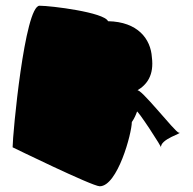

<svg xmlns="http://www.w3.org/2000/svg" viewBox="-20 -732 672 670"><path d="M24 -218C24 -218 302 -82 328 -82C390 -82 440 -267 440 -306C449 -319 454 -331 458 -342C455 -356 550 -212 542 -216C536 -247 624 -269 604 -269C592 -269 466 -432 458 -416C493 -436 518 -470 510 -532C506 -596 461 -656 357 -658C344 -689 158 -712 118 -712C66 -712 24 -262 24 -218Z"/></svg>

Font: Recovery
Style: Regular
Weight: 400
Version: Version 0.27